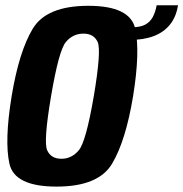

<svg xmlns="http://www.w3.org/2000/svg" viewBox="-20 -703 695 728"><path d="M194.5 4.5Q353 4.5 404.8 -82Q456.5 -168.5 484.5 -337.5Q512 -507 492.8 -594Q473.5 -681 315 -681Q156.5 -681 104.2 -594.2Q52 -507.5 24 -337.5Q-3.5 -169 15.8 -82.2Q35 4.5 194.5 4.5ZM213 -101Q173 -101 158.8 -133.5Q144.5 -166 173.5 -337.5Q203 -512 229.8 -543.8Q256.5 -575.5 296.5 -575.5Q335.5 -575.5 350.2 -544Q365 -512.5 335.5 -337.5Q306 -166 279 -133.5Q252 -101 213 -101ZM479 -599.5 471 -551.5Q524 -551.5 562.5 -566Q601 -580.5 624.5 -609.8Q648 -639 655 -683H574Q569 -656 558.8 -637.5Q548.5 -619 529.8 -609.2Q511 -599.5 479 -599.5Z"/></svg>

Font: Anybody Condensed
Style: Bold Italic
Weight: 700
Width: 3
Italic angle: -10°
Version: Version 1.113;gftools[0.9.25]